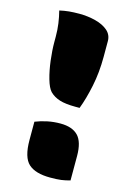

<svg xmlns="http://www.w3.org/2000/svg" viewBox="-113 -767 575 843"><g transform="rotate(15 175.0 -346.0)"><path d="M248 -311H229Q184 -311 157 -319.5Q130 -328 112 -346Q98 -361 87.5 -397.5Q77 -434 71.5 -479Q66 -524 66 -562V-586Q66 -617 62 -645.5Q58 -674 51 -701Q73 -706 93.5 -708Q114 -710 140 -710Q179 -710 214 -701Q249 -692 270.5 -673.5Q292 -655 292 -626V-554Q292 -484 279 -421Q266 -358 248 -311ZM292 7Q270 13 252 15.5Q234 18 202 18Q135 18 103.5 -10.5Q72 -39 72 -118V-201Q97 -211 125.5 -217Q154 -223 185 -223Q239 -223 265.5 -195.5Q292 -168 292 -104Z"/></g></svg>

Font: Recursive Sn Csl St Blk
Style: Regular
Weight: 900
Version: Version 1.079;hotconv 1.0.112;makeotfexe 2.5.65598; ttfautoh